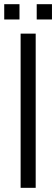

<svg xmlns="http://www.w3.org/2000/svg" viewBox="-33 -901 269 921"><path d="M-12.7 -807.6V-880.9H60.5V-807.6ZM143.1 -807.6V-880.9H216.3V-807.6ZM65.9 0V-739.7H138.2V0Z"/></svg>

Font: News Cycle
Style: Regular
Weight: 500
Version: Version 0.5.2